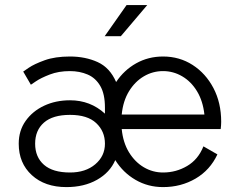

<svg xmlns="http://www.w3.org/2000/svg" viewBox="-20 -743 963 771"><path d="M246.6 8.3Q160.2 8.3 107.7 -39.8Q55.2 -87.9 55.2 -166Q55.2 -218.3 82.8 -257.3Q110.4 -296.4 157 -318.4Q203.6 -340.3 261.2 -340.3Q342.8 -340.3 401.4 -286.6V-311Q401.4 -365.7 382.6 -397.9Q363.8 -430.2 331.8 -443.8Q299.8 -457.5 260.7 -457.5Q215.3 -457.5 179.9 -443.8Q144.5 -430.2 124.3 -416.5Q104 -402.8 104 -402.8L73.2 -455.6Q73.2 -455.6 95.2 -470.7Q117.2 -485.8 159.2 -501Q201.2 -516.1 260.7 -516.1Q322.8 -516.1 372.1 -493.7Q421.4 -471.2 446.3 -413.6Q478 -461.4 526.9 -488.8Q575.7 -516.1 634.8 -516.1Q700.7 -516.1 753.4 -482.2Q806.2 -448.2 837.2 -389.2Q868.2 -330.1 868.2 -253.9Q868.2 -240.7 866.2 -224.6H468.8Q474.1 -170.4 498 -131.3Q522 -92.3 557.6 -71.3Q593.3 -50.3 634.8 -50.3Q687 -50.3 731.4 -76.4Q775.9 -102.5 796.9 -155.3L853 -123Q823.7 -60.1 765.4 -25.9Q707 8.3 634.8 8.3Q574.2 8.3 524.2 -20.8Q474.1 -49.8 442.9 -100.1Q421.4 -50.3 369.6 -21Q317.9 8.3 246.6 8.3ZM634.8 -457.5Q593.3 -457.5 557.6 -436.5Q522 -415.5 498 -376.5Q474.1 -337.4 468.8 -283.2H800.8Q794.9 -337.4 771.2 -376.5Q747.6 -415.5 711.7 -436.5Q675.8 -457.5 634.8 -457.5ZM401.4 -166Q401.4 -215.8 366.2 -248.8Q331.1 -281.7 261.2 -281.7Q191.9 -281.7 156.5 -250.7Q121.1 -219.7 121.1 -166Q121.1 -112.3 156.5 -81.3Q191.9 -50.3 261.2 -50.3Q323.7 -50.3 362.5 -83.3Q401.4 -116.2 401.4 -166ZM465.3 -597.7H400.4L488.3 -722.7H571.3Z"/></svg>

Font: Giphurs Light
Style: Regular
Weight: 300
Version: Version 0.920; ttfautohint (v1.8.4.7-5d5b)